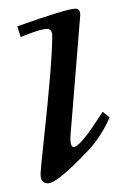

<svg xmlns="http://www.w3.org/2000/svg" viewBox="-20 -420 284 445"><path d="M166 -385 143.1 -102.1Q143.1 -79.1 150.4 -79.1Q164.3 -79.1 204.6 -140.6L218 -160.9L233.9 -147.9Q214.8 -103.3 184.1 -71Q112.5 4.9 91.1 4.9Q74 4.9 74 -17.1Q74 -24.9 80.6 -86.7Q101.1 -274.2 101.1 -336.9Q101.1 -353 89.1 -353Q75.7 -353 39.8 -338.9L28.1 -334L20 -358.9Q135 -399.9 155 -399.9Q166 -399.9 166 -385Z"/></svg>

Font: Linden Hill
Style: Italic
Weight: 400
Italic angle: -5.60001°
Version: Version 1.201